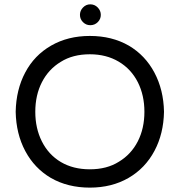

<svg xmlns="http://www.w3.org/2000/svg" viewBox="-20 -859 833 890"><path d="M215.8 -34.2Q139.6 -79.1 97.2 -158.7Q54.7 -238.3 52.7 -340.8Q54.7 -443.4 96.7 -522.5Q138.7 -602.5 216.8 -647.5Q294.9 -692.4 396.5 -692.4Q499 -692.4 577.1 -647.5Q653.3 -602.5 695.8 -522.5Q738.3 -442.4 740.2 -340.8Q738.3 -239.3 696.3 -160.2Q653.3 -79.1 575.7 -34.2Q498 10.7 396.5 10.7Q293.9 10.7 215.8 -34.2ZM173.8 -204.1Q205.1 -141.6 262.2 -107.9Q319.3 -74.2 396.5 -74.2Q475.6 -74.2 531.2 -109.4Q587.9 -143.6 618.7 -203.6Q649.4 -263.7 649.4 -340.8Q649.4 -417 619.1 -477.5Q587.9 -539.1 530.3 -573.2Q472.7 -607.4 396.5 -607.4Q317.4 -607.4 261.7 -572.3Q205.1 -538.1 174.3 -478Q143.6 -418 143.6 -340.8Q143.6 -264.6 173.8 -204.1ZM398.4 -838.9Q418.9 -838.9 433.1 -824.2Q447.3 -809.6 447.3 -790Q447.3 -770.5 433.1 -756.3Q418.9 -742.2 398.4 -742.2Q378.9 -742.2 364.7 -756.3Q350.6 -770.5 350.6 -790Q350.6 -809.6 364.7 -824.2Q378.9 -838.9 398.4 -838.9Z"/></svg>

Font: jf-openhuninn-2.0
Style: Regular
Weight: 400
Designer: [Kosugi Maru]
Designed by MOTOYA      

[Varela Round]
Joe Prince (Latin component); Avraham Cornfeld (Hebrew component)
Foundry: justfont CO.,LTD.
Version: 2.0